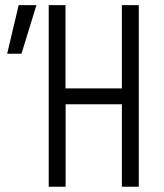

<svg xmlns="http://www.w3.org/2000/svg" viewBox="-20 -713 626 733"><path d="M445.3 0V-314.9H230.5V0H166V-693.4H230V-375.5H445.3V-693.4H509.8V0ZM7.3 -507.8 51.3 -693.4H119.1L62 -507.8Z"/></svg>

Font: Cascadia Code NF Light
Style: Regular
Weight: 300
Monospace: yes
Designer: Aaron Bell
Foundry: Saja Typeworks
Version: Version 2404.023; ttfautohint (v1.8.4)